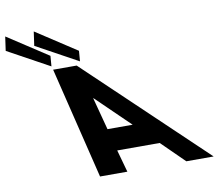

<svg xmlns="http://www.w3.org/2000/svg" viewBox="-574 -1261 1632 1398"><g transform="rotate(-10 242.0 -562.0)"><path d="M-149.1 -928 -155.2 -851 -463.7 -1020 -449 -1124ZM61.9 -928 55.8 -851 -252.7 -1020 -238 -1124ZM353.3 -330H167.3L103.8 -570H105.8ZM26.6 -825H-147.4L54 0H256L210.1 -165H524.1L692 0H894Z"/></g></svg>

Font: Hussar
Style: BdOpOblSeven
Weight: 700
Foundry: Cannot Into Space Fonts
Version: Version 2.00